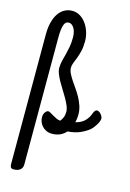

<svg xmlns="http://www.w3.org/2000/svg" viewBox="-144 -770 766 1127"><g transform="rotate(15 239.0 -206.0)"><path d="M268.1 -546.9Q268.1 -510.7 261.7 -485.4Q255.4 -460 248 -440.7Q240.7 -421.4 234.4 -406.2Q228 -391.1 228 -376Q228 -359.4 236.6 -341.8Q245.1 -324.2 257.6 -305.2Q270 -286.1 284.9 -265.4Q299.8 -244.6 312.3 -221.7Q324.7 -198.7 333.3 -173.6Q341.8 -148.4 341.8 -120.1Q341.8 -96.7 335.9 -73.2Q371.1 -81.5 390.9 -101.6Q410.6 -121.6 418.9 -146Q424.3 -160.2 429.7 -166.5Q435.1 -172.9 441.9 -172.9Q448.2 -172.9 454.8 -168.7Q461.4 -164.6 466.6 -158.2Q471.7 -151.9 474.9 -145Q478 -138.2 478 -132.8Q478 -125.5 474.1 -115.2Q470.2 -105 463.6 -94.2Q457 -83.5 449 -73.5Q440.9 -63.5 432.1 -56.2Q409.2 -38.1 378.9 -25.1Q348.6 -12.2 305.2 -8.8Q291 7.8 269.8 17.8Q248.5 27.8 220.2 27.8Q200.2 27.8 185.1 20.5Q169.9 13.2 159.7 1.7Q149.4 -9.8 144.3 -23.7Q139.2 -37.6 139.2 -50.8Q139.2 -69.8 148.2 -82Q157.2 -94.2 167 -94.2Q171.9 -94.2 181.4 -88.6Q190.9 -83 202.4 -76.4Q213.9 -69.8 225.8 -64.2Q237.8 -58.6 248 -59.1Q256.3 -68.8 262.7 -83.5Q269 -98.1 269 -117.2Q269 -134.3 260.7 -154.3Q252.4 -174.3 240.2 -195.6Q228 -216.8 214.1 -238.8Q200.2 -260.7 188.2 -282.2Q176.3 -303.7 168.7 -324Q161.1 -344.2 162.1 -361.8Q163.1 -383.8 168.2 -403.8Q173.3 -423.8 179 -445.6Q184.6 -467.3 189.2 -492.4Q193.8 -517.6 193.8 -549.8Q193.8 -563 191.2 -576.9Q188.5 -590.8 182.9 -602.1Q177.2 -613.3 168.2 -620.6Q159.2 -627.9 147 -627.9Q126.5 -627.9 118.7 -601.6Q110.8 -575.2 110.8 -526.9V244.1Q110.8 257.8 105.5 266.4Q100.1 274.9 92 279.8Q84 284.7 74.7 286.4Q65.4 288.1 58.1 288.1Q43 288.1 39.1 280.3Q35.2 272.5 35.2 261.2V-526.9Q35.2 -569.8 44.2 -602.5Q53.2 -635.3 68.6 -656.7Q84 -678.2 105 -689.2Q126 -700.2 149.9 -700.2Q176.8 -700.2 198.5 -686.8Q220.2 -673.3 235.6 -651.4Q251 -629.4 259.5 -602.1Q268.1 -574.7 268.1 -546.9Z"/></g></svg>

Font: Grand Hotel
Style: Regular
Weight: 400
Designer: Brian J. Bonislawsky & Jim Lyles for Astigmatic (AOETI)
Foundry: Astigmatic (AOETI)
Version: Version 001.000